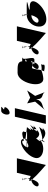

<svg xmlns="http://www.w3.org/2000/svg" viewBox="1164 -1936 780 3148"><g transform="rotate(-90 1554.0 -362.0)"><path d="M105.2 -118C138.2 -118 168.8 -168 185.7 -224C181.9 -229 177 -234 173.9 -238C95.1 -230 30.2 -118 105.2 -118ZM167.6 -388C177.6 -388 185.7 -384 190.6 -375C194.4 -383 202.6 -388 217.6 -388ZM190.6 -375C182.7 -358 192.7 -328 200.5 -301C202.6 -332 200.1 -360 190.6 -375ZM173.9 -238H182.9C184.9 -238 188.2 -239 190.2 -239C189 -234 186.9 -229 185.7 -224C250.7 -146 423 0 423 0L532.7 -475H294.7L242.3 -248C228.6 -254 217.8 -259 207.7 -263C207.3 -274 204.3 -287 200.5 -301C200 -290 197.4 -279 195.6 -267C153.9 -281 153.4 -266 173.9 -238Z M538.6 -176C505.8 -34 752.1 4 847.4 -110C847.4 -110 763.6 -46 858.9 -160C858.9 -160 913.6 -46 1008.9 -160C1008.9 -160 925.2 -96 1020.5 -210C1020.5 -210 975.2 -96 1070.5 -210C1070.5 -210 986.7 -146 1082 -260C1082 -260 936.7 -146 1032 -260C1032 -260 948.2 -196 1043.6 -310L961.9 -320C962 -316 961 -312 961.1 -308H795.1C743.2 -278 704.6 -280 712.5 -314H715.5C737.3 -374 827.2 -421 822.7 -358C822.7 -358 834.8 -363 852.2 -369C829.3 -482 575.1 -334 538.6 -176ZM713.1 -308H795.1C797.6 -310 801 -312 803.5 -314H715.5C715 -312 713.6 -310 713.1 -308ZM803.5 -314H848.5C850.1 -321 851.7 -328 852.1 -334L835.6 -336C824.5 -327 814.1 -321 803.5 -314ZM852.2 -369C853.9 -359 854.3 -348 852.1 -334L961.9 -320C966.9 -372 972.7 -358 972.7 -358C975.5 -405 896.7 -384 852.2 -369ZM829.9 -82C839.4 -97 847.4 -110 847.4 -110C837.9 -99 832.5 -89 829.9 -82ZM829.9 -82C804.5 -41 766.7 23 835.9 -60C835.9 -60 940.5 54 1035.9 -60C1035.9 -60 952.1 4 1047.4 -110C1047.4 -110 807.9 -17 829.9 -82Z M1097 0H1237L1354.3 -508H1214.3ZM1279.1 -594C1335.1 -594 1405.5 -682 1349.5 -682C1291.5 -682 1417 -732 1361 -732H1311C1253 -732 1222.1 -594 1279.1 -594Z M1312 0 1327.2 -18C1322 -13 1316.6 -7 1312 0ZM1327.2 -18C1385.3 -75 1460.2 -31 1504.9 -160C1490.2 -31 1585.3 -75 1617.2 -18L1555.6 -176L1644.9 -307L1527.3 -257L1432.9 -307L1461.6 -176ZM1617.2 -18 1624 0C1622.6 -7 1620 -13 1617.2 -18Z M1835.7 -42C1870.7 -42 1955.4 -58 1979.2 -79C1980 -78 1979.5 -76 1977.6 -72C1975.1 -74 1975.5 -76 1979.2 -79C1983.5 -76 1990 -208 2013.9 -229C2015.6 -228 2032.3 -222 2051.8 -220C2055.3 -222 2059.9 -225 2063.4 -227L2074.6 -219C2085.6 -219 2095.8 -220 2104.5 -223L2107.9 -238H2112.9C2112.9 -242 2112 -247 2112.2 -252C2113.3 -248 2114.1 -243 2113.9 -238C2140.7 -237 2130.9 -229 2113.6 -219C2112.3 -209 2109.7 -198 2106.4 -188H2147.4C2227.4 -188 2113.6 -388 2193.6 -388H2123.6C2114 -468 2052.1 -464 1933.1 -464C1766.1 -464 1663.7 -42 1835.7 -42ZM1967.7 -29C1972 -26 2043.8 -8 2067.7 -29C2072 -26 2055.2 -57 2078 -78C2068.1 -74 1989.8 -64 1977.6 -72C1970.5 -54 1947.8 -12 1967.7 -29ZM2051.8 -220C1998.9 -186 1970.2 -118 2031.2 -118C2067.2 -118 2093.9 -151 2106.4 -188H2097.4C2064.4 -188 2073.5 -197 2090.8 -207L2074.6 -219C2067.6 -219 2058.6 -219 2051.8 -220ZM2090.8 -207 2099.4 -201C2100.3 -205 2101.3 -209 2102.2 -213C2098.7 -211 2094.3 -209 2090.8 -207ZM2124 -338H2132C2175 -338 2144.8 -324 2120.8 -311C2122.1 -321 2123 -329 2124 -338ZM2117.5 -288C2117.5 -288 2117.7 -289 2117.7 -289C2118.7 -289 2119.5 -288 2120.5 -288ZM2102.2 -213C2105.6 -215 2110.1 -217 2113.6 -219C2114.3 -222 2114.2 -226 2113.9 -229C2111.4 -227 2107.7 -224 2104.5 -223ZM2112.9 -238C2113.3 -235 2114 -234 2114.6 -232C2114 -234 2114.5 -236 2113.9 -238ZM2079.2 -79C2079.2 -79 2079 -78 2078 -78C2078 -78 2079.2 -79 2079.2 -79ZM2124 -277C2124.2 -278 2125.4 -279 2125.4 -279C2125.4 -279 2125.2 -278 2124 -277ZM2113.9 -229C2114.9 -229 2115.1 -230 2114.6 -232C2114.3 -231 2114.1 -230 2113.9 -229Z M2269.2 -118C2302.2 -118 2332.8 -168 2349.7 -224C2345.9 -229 2341 -234 2337.9 -238C2259.1 -230 2194.2 -118 2269.2 -118ZM2331.6 -388C2341.6 -388 2349.7 -384 2354.6 -375C2358.4 -383 2366.6 -388 2381.6 -388ZM2354.6 -375C2346.7 -358 2356.7 -328 2364.5 -301C2366.6 -332 2364.1 -360 2354.6 -375ZM2337.9 -238H2346.9C2348.9 -238 2352.2 -239 2354.2 -239C2353 -234 2350.9 -229 2349.7 -224C2414.7 -146 2587 0 2587 0L2696.7 -475H2458.7L2406.3 -248C2392.6 -254 2381.8 -259 2371.7 -263C2371.3 -274 2368.3 -287 2364.5 -301C2364 -290 2361.4 -279 2359.6 -267C2317.9 -281 2317.4 -266 2337.9 -238Z M2791.7 -120C2709.7 -120 2786.5 -236 2868.5 -236C2872.5 -236 2876.7 -237 2879.9 -238C2862.9 -177 2829.7 -120 2791.7 -120ZM2853.1 -386C2863.1 -386 2871.4 -383 2877.6 -375C2881.2 -382 2889.1 -386 2903.1 -386ZM2877.6 -375C2870.3 -361 2878 -338 2885.5 -314H2891.5C2891.5 -340 2887.6 -362 2877.6 -375ZM2885.5 -314C2683 -312 2609.2 8 2812.2 8C3016.2 8 3228.9 -264 3024.9 -264C2820.9 -264 3240.5 -314 3036.5 -314H2891.5C2891.1 -308 2890.7 -302 2890.3 -296C2888.7 -302 2887.1 -308 2885.5 -314Z"/></g></svg>

Font: Digital Distortion
Style: Obl
Weight: 400
Version: Version 1